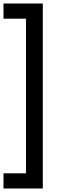

<svg xmlns="http://www.w3.org/2000/svg" viewBox="-53 -817 343 1099"><path d="M-33 262V175H96V-710H-33V-797H192V262Z"/></svg>

Font: Radio Canada Condensed Medium
Style: Regular
Weight: 500
Width: 3
Designer: Charles Daoud, Etienne Aubert Bonn, Alexandre Saumier Demers, Jacques Le Bailly
Foundry: Radio-Canada
Version: Version 2.104; ttfautohint (v1.8.4.7-5d5b);gftools[0.9.28.de